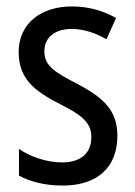

<svg xmlns="http://www.w3.org/2000/svg" viewBox="-20 -567 421 597"><path d="M345 -145C345 -228 296 -266 219 -307C144 -345 118 -365 118 -408C118 -450 150 -477 203 -477C241 -477 278 -464 311 -445L341 -511C300 -534 255 -547 204 -547C105 -547 38 -492 38 -405C38 -321 89 -283 167 -243C240 -207 264 -182 264 -141C264 -92 233 -62 173 -62C123 -62 72 -81 39 -104V-21C72 -3 117 10 175 10C281 10 345 -45 345 -145Z"/></svg>

Font: Noto Sans Gujarati UI Condensed
Style: Regular
Weight: 400
Width: 3
Designer: Jelle Bosma - Monotype Design Team, Universal Thirst
Foundry: Monotype Imaging Inc.
Version: Version 2.106